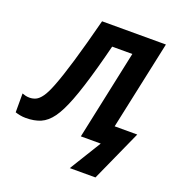

<svg xmlns="http://www.w3.org/2000/svg" viewBox="-189 -847 1109 1188"><g transform="rotate(20 365.0 -253.0)"><path d="M402.8 208 530.8 0H399.9L524.9 -587.9H392.1Q373 -511.7 353 -439.5Q333 -367.2 313.7 -306.4Q294.4 -245.6 277.8 -203.1Q245.1 -117.7 211.7 -71.5Q178.2 -25.4 137.2 -7.8Q96.2 9.8 40 9.8Q20 9.8 2.2 6.3Q-15.6 2.9 -29.8 -2V-126Q-18.1 -121.6 -6.6 -118.9Q4.9 -116.2 19 -116.2Q40.5 -116.2 60.1 -125.2Q79.6 -134.3 99.1 -161.6Q118.7 -189 140.1 -244.1Q167 -312.5 201.4 -428Q235.8 -543.5 279.8 -713.9H700.2L575.2 -129.9H724.1L571.8 208Z"/></g></svg>

Font: Open Sans
Style: Bold Italic
Weight: 700
Italic angle: -12°
Designer: Monotype Design Team
Foundry: Monotype Imaging Inc.
Version: Version 3.003; ttfautohint (v1.8.4)